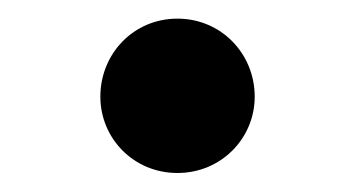

<svg xmlns="http://www.w3.org/2000/svg" viewBox="-20 -467 375 203"><path d="M167.6 -284.1C213.9 -284.1 249.3 -320.8 249.3 -364.8C249.3 -410.2 213.9 -447.3 167.6 -447.3C121.2 -447.3 86.1 -410.2 86.1 -364.8C86.1 -320.8 121.2 -284.1 167.6 -284.1Z"/></svg>

Font: Source Han Serif TW VF
Style: Regular
Weight: 250
Designer: Ryoko NISHIZUKA 西塚涼子 (kana & ideographs); Frank Grießhammer (Latin, Greek & Cyrillic); Wenlong ZHANG 张文龙 (bopomofo); San
Foundry: Adobe
Version: Version 2.002;hotconv 1.1.0;makeotfexe 2.6.0